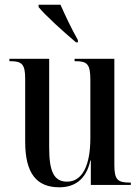

<svg xmlns="http://www.w3.org/2000/svg" viewBox="-20 -786 597 816"><path d="M303 -606H311V-616C284 -663 257 -721 237 -766H144V-756C172 -721 253 -648 303 -606ZM232 10C295 10 346 -21 364 -104H366V0H536V-10H532C480 -10 466 -22 466 -85V-536H297V-526H300C351 -526 364 -513 364 -447V-199C364 -85 331 -14 265 -14C210 -14 189 -56 189 -158V-536H20V-526H23C74 -526 87 -513 87 -450V-184C87 -47 137 10 232 10Z"/></svg>

Font: Noto Serif Display Condensed Medium
Style: Regular
Weight: 500
Width: 3
Designer: Monotype Design Team
Foundry: Monotype Imaging Inc.
Version: Version 2.009